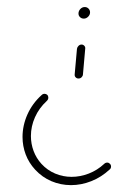

<svg xmlns="http://www.w3.org/2000/svg" viewBox="-20 -539 371 559"><path d="M242.2 -503Q242.2 -495.9 236.7 -490.4Q231.1 -484.8 224.1 -484.8Q217.4 -484.8 213 -489.1Q208.5 -493.3 208.5 -499.6Q208.5 -507 213.9 -512.8Q219.3 -518.5 226.7 -518.5Q233.3 -518.5 237.8 -513.9Q242.2 -509.3 242.2 -503ZM208.5 -310.4Q203.7 -310.4 200.4 -313.7Q197 -317 197.4 -322.2L204.1 -397Q204.8 -401.9 208.7 -405.6Q212.6 -409.3 217.4 -409.3Q222.2 -409.3 225.6 -405.6Q228.9 -401.9 228.1 -397L221.5 -322.2Q221.1 -317.4 217.4 -313.9Q213.7 -310.4 208.5 -310.4ZM292.2 -65.6Q296.7 -65.6 300 -62.2Q303.3 -58.9 303.3 -54.1Q303.3 -48.5 298.9 -45.2Q274.8 -23 245.7 -11.5Q216.7 0 186.7 0Q156.7 0 129.6 -11.5Q102.6 -23 82.2 -45.2Q64.1 -64.8 54.8 -89.3Q45.6 -113.7 45.6 -140.4Q45.6 -173.7 59.8 -205.7Q74.1 -237.8 101.1 -262.2Q104.8 -265.9 109.6 -265.9Q114.4 -265.9 117.6 -262.8Q120.7 -259.6 120.7 -254.8Q120.7 -249.3 116.3 -245.2Q93.7 -224.4 81.9 -197.8Q70 -171.1 70 -143Q70 -120.4 77.8 -99.4Q85.6 -78.5 100.7 -61.9Q117.8 -43.3 140.6 -33.7Q163.3 -24.1 188.5 -24.1Q213.7 -24.1 238.5 -33.7Q263.3 -43.3 283.3 -61.9Q287 -65.6 292.2 -65.6Z"/></svg>

Font: 26F Galaxy Sans Thin
Style: Italic
Weight: 100
Italic angle: -4.99998°
Designer: C₂₉H₂₅N₃O₅
Version: Version 1.200